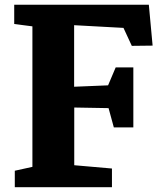

<svg xmlns="http://www.w3.org/2000/svg" viewBox="-20 -778 686 798"><path d="M41.5 0H445.3V-77.6L288.6 -91.3V-331.1L431.2 -328.6L453.1 -248.5H534.2V-498H460.9L429.2 -423.3L288.1 -417.5V-673.3L493.2 -662.1L527.8 -587.4L614.3 -588.4L598.6 -758.3H39.1V-678.2L114.7 -668.5V-84.5L41.5 -68.4Z"/></svg>

Font: Merriweather
Style: Heavy
Weight: 900
Designer: Eben Sorkin ( eben@eyebytes.com )
Foundry: Sorkin Type Co.
Version: Version 1.003